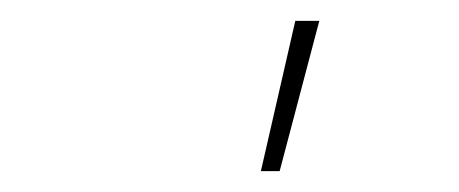

<svg xmlns="http://www.w3.org/2000/svg" viewBox="-20 -764 440 184"><path d="M230 -600 263 -744H286L248 -600Z"/></svg>

Font: Iosevka Aile Thin
Style: Italic
Weight: 100
Italic angle: -9°
Designer: Belleve Invis
Foundry: Belleve Invis
Version: Version 31.1.0; ttfautohint (v1.8.4)